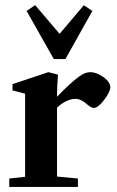

<svg xmlns="http://www.w3.org/2000/svg" viewBox="-20 -738 460 758"><path d="M192.4 -504.9 85 -694.8 118.7 -717.8 215.3 -604.5 311 -717.3 344.7 -694.8 238.3 -504.9ZM16.6 0V-33.2L79.1 -40V-368.2L29.3 -380.9V-405.8L170.9 -453.1L209 -443.4Q205.1 -401.9 205.1 -356Q259.8 -412.6 292.5 -436Q315.4 -453.1 336.4 -453.1Q361.3 -453.1 388.4 -433.6Q415.5 -414.1 415.5 -393.1Q415.5 -376 391.4 -344Q367.2 -312 350.6 -312Q340.3 -312 326.2 -324.2Q300.3 -347.7 278.3 -347.7Q242.7 -347.7 205.1 -313V-41L287.6 -33.2V0Z"/></svg>

Font: Elstob 10pt
Style: Bold
Weight: 700
Designer: Peter S. Baker
Version: Version 1.015